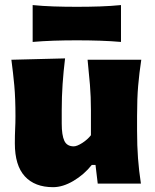

<svg xmlns="http://www.w3.org/2000/svg" viewBox="-20 -742 626 776"><path d="M194.5 14.5Q120.5 14.5 80.2 -29.5Q40 -73.5 40 -162.5Q40 -195.5 41.2 -220.2Q42.5 -245 42.5 -272.5Q42.5 -345 37.8 -396.5Q33 -448 26 -500.5L243 -506Q236.5 -453 233 -402Q229.5 -351 229.5 -297V-242.5Q229.5 -195.5 240 -173Q250.5 -150.5 278 -150.5Q291 -150.5 312.5 -164.2Q334 -178 347.5 -195.5V-297Q347.5 -351 343.5 -399.5Q339.5 -448 334 -500.5H551Q543 -448 538.5 -396.5Q534 -345 534 -272.5V-214.5Q534 -152 537.8 -102.2Q541.5 -52.5 549.5 0H375L366 -75.5H351Q320 -36.5 277 -11Q234 14.5 194.5 14.5ZM112 -572.5V-721.5Q152 -717.5 196.8 -716Q241.5 -714.5 290.5 -714.5Q339.5 -714.5 384.2 -716Q429 -717.5 469 -721.5V-572.5Q429 -576 384.2 -577.5Q339.5 -579 290.5 -579Q241.5 -579 196.8 -577.5Q152 -576 112 -572.5Z"/></svg>

Font: Commissioner Flair ExtraBold
Style: Regular
Weight: 800
Designer: Kostas Bartsokas
Foundry: Kostas Bartsokas
Version: Version 1.000; ttfautohint (v1.8.3)